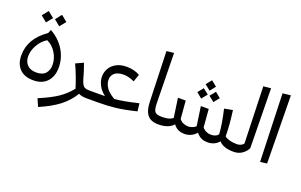

<svg xmlns="http://www.w3.org/2000/svg" viewBox="-112 -1260 3158 2016"><g transform="rotate(20 1467.0 -251.5)"><path d="M47 -191Q47 -380 232 -506L248 -546Q346 -493 403.5 -401.5Q461 -310 461 -201Q461 -104 406.5 -45Q352 14 253 14Q154 14 100.5 -40.5Q47 -95 47 -191ZM390 -207Q390 -276 351 -339.5Q312 -403 249 -432Q189 -395 153.5 -331.5Q118 -268 118 -206Q118 -148 153 -111Q188 -74 256 -74Q325 -74 357.5 -111Q390 -148 390 -207ZM250 -667 304 -736 372 -680 317 -612ZM105 -658 159 -726 227 -671 172 -603Z M844 0Q789 0 756 -18Q701 73 616 138Q531 203 398 260L361 175Q495 119 570 68Q645 17 702 -55Q688 -103 661 -175Q634 -247 607 -303L692 -342Q704 -311 719.5 -263Q735 -215 743 -183Q755 -140 768 -120Q781 -100 799.5 -93.5Q818 -87 851 -87L864 -41Z M1395 -54Q1260 -21 1168 -10.5Q1076 0 966 0H844L824 -41L851 -87H949Q997 -87 1019 -88Q969 -126 944 -174.5Q919 -223 919 -271Q919 -320 943 -362Q967 -404 1015 -430Q1063 -456 1130 -456Q1215 -456 1278 -419L1249 -336Q1219 -351 1187 -359Q1155 -367 1130 -367Q1062 -367 1028.5 -338.5Q995 -310 995 -263Q995 -220 1023.5 -176Q1052 -132 1122 -93Q1176 -98 1234 -108.5Q1292 -119 1385 -141Z M1464 -753 1546 -762 1556 -202Q1557 -155 1565 -131Q1573 -107 1593 -97Q1613 -87 1652 -87L1665 -41L1645 0Q1561 0 1522.5 -48.5Q1484 -97 1482 -196Z M2507 -43 2487 0Q2371 0 2322 -56Q2298 -28 2265.5 -14Q2233 0 2199 0Q2151 0 2121 -16Q2091 -32 2069 -61Q2043 -31 2009.5 -15.5Q1976 0 1940 0Q1893 0 1863.5 -16Q1834 -32 1813 -61Q1785 -30 1744 -15Q1703 0 1645 0L1625 -42L1652 -87Q1700 -87 1728.5 -95Q1757 -103 1776 -120L1745 -334H1832L1848 -134Q1867 -110 1893 -98.5Q1919 -87 1947 -87Q1969 -87 1992.5 -95.5Q2016 -104 2032 -120L2001 -334H2089L2105 -134Q2124 -110 2149.5 -98.5Q2175 -87 2203 -87Q2227 -87 2249 -95.5Q2271 -104 2283 -122Q2281 -169 2269 -242.5Q2257 -316 2239 -392L2332 -410Q2343 -326 2348.5 -262Q2354 -198 2355 -123Q2404 -87 2494 -87ZM2081 -579 2032 -517 1970 -567 2019 -629ZM2160 -480 2110 -418 2049 -467 2099 -529ZM2028 -472 1977 -409 1916 -459 1966 -521Z M2467 -41 2494 -87Q2515 -87 2535.5 -96.5Q2556 -106 2566 -121L2546 -753L2630 -762L2640 -96Q2620 -54 2579.5 -27Q2539 0 2487 0Z M2786 5 2761 -753 2851 -763 2861 -5Z"/></g></svg>

Font: FiraGO Book
Style: Italic
Weight: 350
Italic angle: -8°
Designer: bBox Type GmbH
Foundry: bBox Type GmbH
Version: Version 1.001